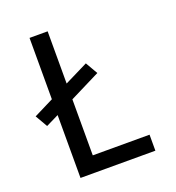

<svg xmlns="http://www.w3.org/2000/svg" viewBox="-133 -841 866 947"><g transform="rotate(-20 300.0 -367.5)"><path d="M128 0V-330L61 -297L24 -361L128 -413V-735H223V-461L346 -522L383 -458L223 -378V-84H521V0Z"/></g></svg>

Font: Iosevka Medium Extended
Style: Regular
Weight: 500
Width: 7
Monospace: yes
Designer: Belleve Invis
Foundry: Belleve Invis
Version: Version 32.5.0; ttfautohint (v1.8.4)